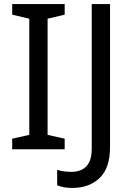

<svg xmlns="http://www.w3.org/2000/svg" viewBox="-20 -734 652 944"><path d="M298 0H40V-52L124 -71V-642L40 -662V-714H298V-662L214 -642V-71L298 -52ZM335 190Q311 190 293 186.5Q275 183 261 177V101Q277 106 295 108.5Q313 111 333 111Q358 111 380.5 101Q403 91 417 66.5Q431 42 431 -4V-714H521V-11Q521 92 470 141Q419 190 335 190Z"/></svg>

Font: Apis
Style: Regular
Weight: 400
Designer: Monotype Design Team
Foundry: Monotype Imaging Inc.
Version: Version 2.000; build 0001